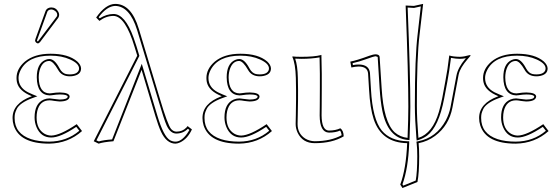

<svg xmlns="http://www.w3.org/2000/svg" viewBox="-20 -718 2846 976"><path d="M166 -121.1Q166 -62 206.1 -38.1Q222.2 -29.3 240.2 -28.8Q285.6 -29.8 370.1 -86.9L397 -51.8Q326.7 10.7 230 12.2Q80.1 12.2 49.8 -80.1Q43.9 -98.6 43.9 -118.2Q43.9 -192.4 139.6 -228Q141.6 -228.5 142.1 -229Q75.2 -255.4 65.9 -301.3Q64 -311.5 64 -321.8Q64 -368.2 106.4 -404.8Q154.8 -444.8 236.8 -444.8Q327.6 -444.8 373 -405.3Q391.6 -387.7 392.1 -370.1Q392.1 -336.4 345.7 -330.6Q339.8 -330.1 335 -330.1Q294.9 -330.1 276.9 -360.4Q275.4 -362.8 274.9 -363.8Q250 -406.7 231 -408.2Q199.7 -408.2 185.1 -371.6Q177.2 -351.6 176.8 -325.2Q177.7 -244.1 232.9 -243.2Q234.9 -243.2 241.2 -244.1Q266.1 -248 284.2 -248Q333 -247.1 334 -227.1Q331.5 -202.6 283.2 -202.1Q279.8 -202.1 268.1 -203.6Q259.8 -204.6 255.9 -205.1Q240.7 -208 231.9 -208Q182.6 -208 169.4 -153.3Q166 -138.2 166 -121.1ZM240.2 -680.2Q264.6 -680.2 276.9 -657.2Q280.8 -648.9 280.8 -642.1Q279.8 -632.8 275.9 -627L184.1 -504.9Q177.7 -497.6 172.9 -497.1Q160.6 -500 158.2 -511.2Q158.7 -514.6 160.2 -520L211.9 -663.1Q219.2 -679.2 240.2 -680.2ZM155.8 -121.1Q155.8 -191.9 202.6 -211.9Q216.8 -217.8 231.9 -217.8Q240.7 -217.3 257.3 -214.8Q261.2 -214.4 269 -213.4Q280.3 -211.9 283.2 -211.9Q323.7 -212.4 324.2 -227.1Q321.8 -237.8 284.2 -237.8Q268.1 -237.8 242.7 -233.9H241.7H241.2L235.8 -233.4L234.4 -232.9H232.9Q168 -235.4 167 -325.2Q167 -393.6 209.5 -413.1Q220.2 -418 231 -418Q256.8 -418 280.8 -374Q281.2 -373 282.2 -371.6Q283.2 -369.1 283.7 -368.7Q296.4 -346.2 314.9 -341.8Q324.2 -339.8 335 -339.8Q373 -339.8 380.9 -362.3Q381.8 -366.7 381.8 -370.1Q381.8 -395 336.9 -415.5Q293.9 -435.1 236.8 -435.1Q123.5 -435.1 85.4 -362.8Q74.2 -341.3 74.2 -321.8Q74.2 -274.4 121.1 -249.5Q132.3 -243.7 145.5 -238.3L169.9 -228.5L145.5 -219.7Q113.3 -208 92.8 -193.6Q72.3 -179.2 64.9 -163.6Q57.6 -147.9 55.9 -139.2Q54.2 -130.4 54.2 -118.2Q54.2 -38.6 137.7 -10.7Q176.8 2 230 2Q318.8 1.5 383.3 -53.2L367.7 -73.2Q286.1 -18.6 240.2 -19Q188 -19 165.5 -71.8Q155.8 -95.2 155.8 -121.1ZM240.2 -669.9Q226.6 -668.9 221.2 -659.7L169.4 -516.6Q168.5 -513.7 168 -510.7Q169.9 -508.3 172.4 -506.8Q174.8 -509.3 175.8 -511.2L268.1 -633.3Q271 -637.7 271 -642.1Q271 -658.7 251.5 -667.5Q245.6 -669.9 240.2 -669.9Z M955.6 -60.1Q933.6 -12.2 895.5 5.9Q882.8 11.7 872.6 12.2Q826.7 12.2 798.3 -48.8Q785.2 -77.1 770.5 -126L699.7 -362.8L556.6 0Q503.9 4.4 481.4 12.2L456.5 0L677.7 -435.1L664.6 -478Q617.2 -636.2 556.6 -637.2Q518.6 -636.7 485.4 -611.8L468.8 -628.9Q516.6 -697.3 565.4 -698.2Q647.5 -698.2 685.5 -571.8Q686 -569.8 686.5 -568.8L793.5 -213.9Q832 -84 849.6 -62.5Q861.3 -49.3 876.5 -48.8Q907.7 -48.8 927.2 -69.3Q930.7 -73.2 933.6 -77.1ZM942.9 -57.1 935.1 -63.5Q911.6 -39.6 876.5 -39.1Q846.2 -39.1 827.1 -80.1Q814.5 -107.9 784.2 -210.9L676.8 -565.9Q639.2 -686.5 565.4 -688Q522.9 -686.5 481.4 -630.4L486.8 -625Q521.5 -646.5 556.6 -647Q615.7 -647 659.2 -525.9Q667 -504.4 674.3 -481L688.5 -434.1L470.2 -4.4L482.4 1Q506.3 -6.3 549.8 -9.3L700.7 -393.6L780.3 -128.9Q811.5 -24.9 844.2 -5.4Q857.4 2 872.6 2Q901.4 2 931.2 -38.6Q938 -48.3 942.9 -57.1Z M1131.3 -121.1Q1131.3 -62 1171.4 -38.1Q1187.5 -29.3 1205.6 -28.8Q1251 -29.8 1335.4 -86.9L1362.3 -51.8Q1292 10.7 1195.3 12.2Q1045.4 12.2 1015.1 -80.1Q1009.3 -98.6 1009.3 -118.2Q1009.3 -192.4 1105 -228Q1106.9 -228.5 1107.4 -229Q1040.5 -255.4 1031.2 -301.3Q1029.3 -311.5 1029.3 -321.8Q1029.3 -368.2 1071.8 -404.8Q1120.1 -444.8 1202.1 -444.8Q1293 -444.8 1338.4 -405.3Q1356.9 -387.7 1357.4 -370.1Q1357.4 -336.4 1311 -330.6Q1305.2 -330.1 1300.3 -330.1Q1260.3 -330.1 1242.2 -360.4Q1240.7 -362.8 1240.2 -363.8Q1215.3 -406.7 1196.3 -408.2Q1165 -408.2 1150.4 -371.6Q1142.6 -351.6 1142.1 -325.2Q1143.1 -244.1 1198.2 -243.2Q1200.2 -243.2 1206.5 -244.1Q1231.4 -248 1249.5 -248Q1298.3 -247.1 1299.3 -227.1Q1296.9 -202.6 1248.5 -202.1Q1245.1 -202.1 1233.4 -203.6Q1225.1 -204.6 1221.2 -205.1Q1206.1 -208 1197.3 -208Q1147.9 -208 1134.8 -153.3Q1131.3 -138.2 1131.3 -121.1ZM1121.1 -121.1Q1121.1 -191.9 1168 -211.9Q1182.1 -217.8 1197.3 -217.8Q1206.1 -217.3 1222.7 -214.8Q1226.6 -214.4 1234.4 -213.4Q1245.6 -211.9 1248.5 -211.9Q1289.1 -212.4 1289.6 -227.1Q1287.1 -237.8 1249.5 -237.8Q1233.4 -237.8 1208 -233.9H1207H1206.5L1201.2 -233.4L1199.7 -232.9H1198.2Q1133.3 -235.4 1132.3 -325.2Q1132.3 -393.6 1174.8 -413.1Q1185.5 -418 1196.3 -418Q1222.2 -418 1246.1 -374Q1246.6 -373 1247.6 -371.6Q1248.5 -369.1 1249 -368.7Q1261.7 -346.2 1280.3 -341.8Q1289.6 -339.8 1300.3 -339.8Q1338.4 -339.8 1346.2 -362.3Q1347.2 -366.7 1347.2 -370.1Q1347.2 -395 1302.2 -415.5Q1259.3 -435.1 1202.1 -435.1Q1088.9 -435.1 1050.8 -362.8Q1039.6 -341.3 1039.6 -321.8Q1039.6 -274.4 1086.4 -249.5Q1097.7 -243.7 1110.8 -238.3L1135.3 -228.5L1110.8 -219.7Q1078.6 -208 1058.1 -193.6Q1037.6 -179.2 1030.3 -163.6Q1022.9 -147.9 1021.2 -139.2Q1019.5 -130.4 1019.5 -118.2Q1019.5 -38.6 1103 -10.7Q1142.1 2 1195.3 2Q1284.2 1.5 1348.6 -53.2L1333 -73.2Q1251.5 -18.6 1205.6 -19Q1153.3 -19 1130.9 -71.8Q1121.1 -95.2 1121.1 -121.1Z M1484.9 -261.2 1483.9 -321.8Q1481.9 -394.5 1465.8 -429.2L1467.8 -431.2Q1480 -429.2 1511.7 -429.2Q1578.1 -429.2 1610.8 -438Q1612.8 -438.5 1613.8 -439Q1613.8 -438 1615.7 -342.8V-272Q1615.7 -236.8 1615.2 -178.2Q1614.7 -143.1 1614.7 -130.9Q1615.7 -55.2 1651.9 -54.2Q1686.5 -54.7 1710 -65.9Q1726.6 -54.2 1727.1 -24.9Q1668.5 9.8 1580.1 9.8Q1518.1 9.8 1492.7 -43.9Q1482.9 -65.4 1482.9 -87.9Q1482.9 -98.1 1483.9 -135.3Q1485.4 -222.7 1484.9 -261.2ZM1495.1 -261.2Q1495.6 -222.2 1493.7 -134.8Q1492.7 -98.1 1492.7 -87.9Q1492.7 -38.1 1532.2 -13.2Q1553.7 -0.5 1580.1 0Q1662.1 -0.5 1716.8 -30.8Q1714.8 -45.9 1708.5 -54.2Q1685.5 -43.9 1651.9 -43.9Q1605.5 -45.4 1605 -130.9Q1605 -143.6 1605.5 -178.7Q1606 -237.8 1606 -272V-342.8Q1606 -369.6 1604.5 -426.3Q1562.5 -418.9 1511.7 -418.9Q1498 -418.9 1480.5 -419.9Q1492.7 -385.7 1494.1 -322.3Z M2243.7 -304.2Q2255.4 -363.8 2263.7 -436Q2282.2 -429.7 2317.9 -429.2Q2339.4 -429.7 2367.7 -438L2373 -436Q2367.7 -429.2 2356.4 -416.5Q2319.8 -374 2312 -341.3Q2311 -336.4 2310.1 -332L2279.8 -170.9Q2262.2 -79.6 2191.4 -26.9Q2153.3 1 2107.9 9.8Q2110.8 35.2 2110.8 76.2Q2110.8 162.6 2102.1 207L2025.9 237.8L2014.6 220.2Q2044.4 140.6 2049.8 9.8Q1919.9 7.3 1879.9 -111.3Q1861.3 -167 1856 -263.2L1851.1 -344.2Q1848.1 -379.9 1802.7 -379.9Q1786.1 -379.4 1766.1 -375L1760.7 -404.8Q1794.4 -411.1 1857.4 -434.6Q1877 -441.9 1891.1 -441.9Q1908.7 -440.4 1909.7 -429.2L1919.9 -271Q1930.2 -97.2 1986.3 -45.4Q2013.7 -21.5 2051.8 -17.1Q2055.7 -118.7 2055.7 -175.8Q2055.7 -338.4 2042 -689.9L2084 -688L2130.9 -698.2L2112.8 -542Q2098.6 -428.2 2099.1 -181.2Q2099.1 -112.8 2106.9 -17.1Q2179.2 -40 2211.4 -150.4Q2220.2 -180.7 2228 -219.2ZM2253.9 -302.2 2237.8 -217.3Q2210.4 -73.7 2150.9 -28.3Q2131.8 -14.6 2109.9 -7.3L2098.1 -3.4L2096.7 -16.1Q2088.9 -112.8 2088.9 -181.2Q2088.9 -429.2 2103 -543.5L2119.1 -685.5L2084.5 -677.7L2052.2 -679.7Q2065.9 -335.9 2065.9 -175.8Q2065.9 -118.2 2062 -16.6L2061.5 -5.9L2050.8 -6.8Q1951.7 -16.6 1923.3 -155.8Q1914.1 -202.1 1909.7 -270.5L1899.9 -428.7Q1895 -429.2 1891.1 -432.1Q1880.9 -432.1 1837.4 -416Q1805.7 -404.3 1772.5 -397L1773.9 -387.2Q1789.1 -390.1 1802.7 -390.1Q1856.4 -390.1 1860.8 -346.7Q1860.8 -345.2 1860.8 -344.7L1865.7 -263.7Q1874 -111.3 1920.9 -54.2Q1964.8 -2 2050.3 0H2060.1V10.3Q2055.2 138.2 2025.9 218.8L2029.8 225.6L2093.3 199.7Q2101.1 156.7 2101.1 76.2Q2101.1 36.6 2098.1 11.2L2096.7 2L2106 0Q2198.7 -18.1 2246.6 -106.9Q2263.2 -139.2 2270 -172.9L2300.3 -334Q2308.1 -374.5 2344.7 -418Q2346.7 -420.4 2348.6 -422.4Q2332 -418.9 2317.9 -418.9Q2298.8 -418.9 2272.5 -423.8Q2263.2 -350.1 2253.9 -302.2Z M2537.6 -121.1Q2537.6 -62 2577.6 -38.1Q2593.8 -29.3 2611.8 -28.8Q2657.2 -29.8 2741.7 -86.9L2768.6 -51.8Q2698.2 10.7 2601.6 12.2Q2451.7 12.2 2421.4 -80.1Q2415.5 -98.6 2415.5 -118.2Q2415.5 -192.4 2511.2 -228Q2513.2 -228.5 2513.7 -229Q2446.8 -255.4 2437.5 -301.3Q2435.5 -311.5 2435.5 -321.8Q2435.5 -368.2 2478 -404.8Q2526.4 -444.8 2608.4 -444.8Q2699.2 -444.8 2744.6 -405.3Q2763.2 -387.7 2763.7 -370.1Q2763.7 -336.4 2717.3 -330.6Q2711.4 -330.1 2706.5 -330.1Q2666.5 -330.1 2648.4 -360.4Q2647 -362.8 2646.5 -363.8Q2621.6 -406.7 2602.5 -408.2Q2571.3 -408.2 2556.6 -371.6Q2548.8 -351.6 2548.3 -325.2Q2549.3 -244.1 2604.5 -243.2Q2606.4 -243.2 2612.8 -244.1Q2637.7 -248 2655.8 -248Q2704.6 -247.1 2705.6 -227.1Q2703.1 -202.6 2654.8 -202.1Q2651.4 -202.1 2639.6 -203.6Q2631.3 -204.6 2627.4 -205.1Q2612.3 -208 2603.5 -208Q2554.2 -208 2541 -153.3Q2537.6 -138.2 2537.6 -121.1ZM2527.3 -121.1Q2527.3 -191.9 2574.2 -211.9Q2588.4 -217.8 2603.5 -217.8Q2612.3 -217.3 2628.9 -214.8Q2632.8 -214.4 2640.6 -213.4Q2651.9 -211.9 2654.8 -211.9Q2695.3 -212.4 2695.8 -227.1Q2693.4 -237.8 2655.8 -237.8Q2639.6 -237.8 2614.3 -233.9H2613.3H2612.8L2607.4 -233.4L2606 -232.9H2604.5Q2539.6 -235.4 2538.6 -325.2Q2538.6 -393.6 2581.1 -413.1Q2591.8 -418 2602.5 -418Q2628.4 -418 2652.3 -374Q2652.8 -373 2653.8 -371.6Q2654.8 -369.1 2655.3 -368.7Q2668 -346.2 2686.5 -341.8Q2695.8 -339.8 2706.5 -339.8Q2744.6 -339.8 2752.4 -362.3Q2753.4 -366.7 2753.4 -370.1Q2753.4 -395 2708.5 -415.5Q2665.5 -435.1 2608.4 -435.1Q2495.1 -435.1 2457 -362.8Q2445.8 -341.3 2445.8 -321.8Q2445.8 -274.4 2492.7 -249.5Q2503.9 -243.7 2517.1 -238.3L2541.5 -228.5L2517.1 -219.7Q2484.9 -208 2464.4 -193.6Q2443.8 -179.2 2436.5 -163.6Q2429.2 -147.9 2427.5 -139.2Q2425.8 -130.4 2425.8 -118.2Q2425.8 -38.6 2509.3 -10.7Q2548.3 2 2601.6 2Q2690.4 1.5 2754.9 -53.2L2739.3 -73.2Q2657.7 -18.6 2611.8 -19Q2559.6 -19 2537.1 -71.8Q2527.3 -95.2 2527.3 -121.1Z"/></svg>

Font: Linux Biolinum Outline O
Style: Bold
Weight: 700
Designer: Philipp H. Poll
Foundry: Philipp H. Poll
Version: Version 0.9.2